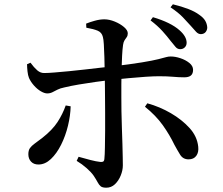

<svg xmlns="http://www.w3.org/2000/svg" viewBox="-20 -831 1040 894"><path d="M819 -602Q806 -602 797 -613Q788 -624 774 -641Q759 -661 736.5 -686Q714 -711 681 -736L692 -751Q733 -739 764.5 -723.5Q796 -708 816 -690Q849 -661 849 -632Q849 -619 840.5 -610.5Q832 -602 819 -602ZM475 43Q457 43 449 36.5Q441 30 434.5 17.5Q428 5 416 -13Q405 -29 383.5 -48Q362 -67 337 -82L346 -101Q374 -93 401 -86Q428 -79 447 -77Q455 -76 460 -78.5Q465 -81 466 -91Q468 -110 468.5 -144.5Q469 -179 469.5 -221.5Q470 -264 469.5 -305.5Q469 -347 469 -379Q469 -400 468.5 -431.5Q468 -463 467.5 -498Q467 -533 466 -566Q465 -599 463.5 -624Q462 -649 459 -659Q454 -680 435 -688Q416 -696 382 -702L381 -721Q398 -728 421.5 -734.5Q445 -741 466 -741Q489 -741 514.5 -730.5Q540 -720 557.5 -705Q575 -690 575 -676Q575 -665 570 -658Q565 -651 560 -643.5Q555 -636 553 -622Q550 -601 548.5 -571Q547 -541 546 -506.5Q545 -472 545 -438.5Q545 -405 545 -378Q545 -350 545.5 -313Q546 -276 547.5 -237Q549 -198 550 -161.5Q551 -125 551.5 -98.5Q552 -72 552 -61Q552 -38 542 -13.5Q532 11 515 27Q498 43 475 43ZM159 -65Q137 -65 124.5 -78.5Q112 -92 112 -113Q112 -131 119.5 -141.5Q127 -152 141.5 -162.5Q156 -173 177 -189Q224 -226 248 -263Q272 -300 286 -340L309 -336Q308 -293 296.5 -245.5Q285 -198 264.5 -157Q244 -116 217 -90.5Q190 -65 159 -65ZM200 -396Q187 -396 170 -406Q153 -416 138 -433Q123 -450 115 -468Q110 -480 108 -499Q106 -518 106 -532L122 -539Q138 -517 153.5 -503.5Q169 -490 188 -491Q204 -491 234 -493.5Q264 -496 301.5 -499.5Q339 -503 376.5 -507.5Q414 -512 446 -515.5Q478 -519 497 -521Q589 -532 640.5 -540.5Q692 -549 717.5 -555.5Q743 -562 753.5 -565Q764 -568 775 -568Q796 -568 820 -560Q844 -552 861.5 -538Q879 -524 879 -506Q879 -488 869 -479.5Q859 -471 838 -471Q813 -471 786 -473.5Q759 -476 720 -476Q696 -476 658 -473.5Q620 -471 578.5 -467Q537 -463 498 -459Q464 -455 424.5 -449.5Q385 -444 347 -437.5Q309 -431 280 -424Q260 -420 247.5 -413.5Q235 -407 224 -401.5Q213 -396 200 -396ZM858 -89Q832 -89 818.5 -111Q805 -133 792 -157Q770 -203 738 -248Q706 -293 655 -334L666 -350Q724 -334 775.5 -304Q827 -274 862.5 -235Q898 -196 903 -148Q906 -122 894 -105.5Q882 -89 858 -89ZM916 -672Q903 -672 893 -683Q883 -694 868 -711Q852 -729 831.5 -750.5Q811 -772 774 -797L785 -811Q826 -801 857 -789Q888 -777 908 -762Q927 -749 935.5 -734.5Q944 -720 945 -703Q945 -692 938 -682.5Q931 -673 916 -672Z"/></svg>

Font: Noto Serif JP ExtraLight SemiBold
Style: Regular
Weight: 600
Version: Version 2.003-H1;hotconv 1.1.1;makeotfexe 2.6.0